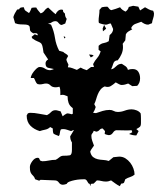

<svg xmlns="http://www.w3.org/2000/svg" viewBox="-20 -643 577 662"><path d="M400 -423Q407 -419 413 -414.5Q419 -410 421 -402Q428 -405 437 -405Q451 -405 457 -395.5Q463 -386 463 -373Q463 -357 453 -347L436 -346L422 -355Q417 -353 411 -351.5Q405 -350 399 -350Q395 -350 389 -353.5Q383 -357 379 -359Q370 -351 361.5 -346Q353 -341 341 -345Q332 -341 326.5 -334Q321 -327 317.5 -318.5Q314 -310 311.5 -301Q309 -292 305 -284L310 -274Q307 -263 301 -254L311 -253Q322 -257 334 -260.5Q346 -264 358 -264Q366 -264 372 -260.5Q378 -257 386 -257Q398 -257 410 -261.5Q422 -266 434 -266Q442 -266 451 -262.5Q460 -259 465 -252Q466 -244 466 -235.5Q466 -227 466 -219Q466 -209 462 -205.5Q458 -202 450 -198L458 -191L450 -176Q438 -176 425 -181L436 -187L434 -194Q421 -193 408 -193.5Q395 -194 382 -194Q375 -194 369.5 -185.5Q364 -177 355 -177Q353 -177 348 -178.5Q343 -180 341 -181L342 -191L334 -200Q327 -200 323 -195Q319 -190 312 -189L303 -192Q302 -187 298.5 -183.5Q295 -180 295 -175Q295 -166 298 -157.5Q301 -149 304 -141Q301 -136 297 -131Q293 -126 291 -120Q294 -107 301 -101.5Q308 -96 317 -94Q326 -92 336 -91.5Q346 -91 355 -88L371 -101Q376 -101 381 -102Q386 -103 391 -103Q403 -103 412.5 -97Q422 -91 429 -82Q436 -73 440 -62Q444 -51 444 -41Q437 -35 428.5 -32.5Q420 -30 412 -25Q410 -18 408 -14Q406 -10 398 -10L393 -1Q385 -5 377.5 -10.5Q370 -16 363 -21Q358 -19 354 -18Q350 -17 345 -17Q337 -17 329.5 -19Q322 -21 314 -21L303 -10L293 -9L292 -1L289 -9L285 -11Q283 -15 279.5 -20Q276 -25 271 -25Q266 -25 257 -24.5Q248 -24 238 -22Q228 -20 220 -17Q212 -14 210 -9Q208 -8 203.5 -7Q199 -6 197 -6Q188 -6 183 -13.5Q178 -21 169 -21Q157 -21 144.5 -22Q132 -23 120 -23L115 -20L101 -25Q99 -32 96 -35Q93 -38 90 -41.5Q87 -45 85 -50Q83 -55 83 -67Q83 -76 91.5 -87.5Q100 -99 110 -99Q115 -99 116.5 -93.5Q118 -88 123 -88L125 -87Q137 -87 148.5 -89.5Q160 -92 172 -92Q178 -95 184.5 -100.5Q191 -106 198 -106Q213 -106 220.5 -107.5Q228 -109 228 -126V-152Q222 -161 222 -173L234 -193V-195L225 -191Q218 -193 211.5 -195.5Q205 -198 197 -198L190 -197Q187 -192 186.5 -185Q186 -178 183 -174Q169 -179 165.5 -181.5Q162 -184 162 -200L153 -205Q146 -198 136 -196Q126 -194 117 -191Q97 -197 84.5 -210Q72 -223 72 -245L76 -252Q80 -254 84 -254Q99 -254 113.5 -251Q128 -248 142 -246Q150 -250 156 -256.5Q162 -263 171 -263Q176 -263 180 -261.5Q184 -260 189 -259L196 -242Q199 -245 203 -247.5Q207 -250 211 -252Q216 -252 219.5 -251Q223 -250 228 -249L231 -251V-270Q220 -278 216.5 -288Q213 -298 213 -311Q206 -314 201 -315.5Q196 -317 188 -315V-325Q188 -330 187.5 -334.5Q187 -339 185 -344Q177 -342 172 -342Q160 -342 154 -348.5Q148 -355 139 -355Q134 -355 128.5 -353.5Q123 -352 117 -352L110 -353Q105 -356 102.5 -362.5Q100 -369 97 -374H86Q86 -378 89 -384.5Q92 -391 97 -397Q102 -403 107 -407.5Q112 -412 117 -412Q127 -412 135 -406.5Q143 -401 153 -401Q155 -401 159.5 -402.5Q164 -404 166 -405Q157 -407 147 -409Q137 -411 137 -424Q137 -433 146 -438L130 -462Q128 -478 126 -485Q124 -492 120 -495Q116 -498 109 -500.5Q102 -503 91 -511L89 -516L100 -525L109 -521L110 -523Q110 -528 104 -528.5Q98 -529 95 -528Q84 -534 83.5 -539.5Q83 -545 82.5 -549.5Q82 -554 76.5 -556.5Q71 -559 50 -559Q42 -559 32 -563Q31 -568 29 -573.5Q27 -579 26 -584Q28 -591 31.5 -597.5Q35 -604 39 -610L46 -611Q48 -616 52.5 -617Q57 -618 62 -618Q64 -609 68 -606Q72 -603 80 -598Q83 -602 85 -606.5Q87 -611 89 -616Q93 -617 97 -617Q101 -617 105 -617Q108 -611 112 -606.5Q116 -602 120 -597Q128 -599 133 -606Q138 -613 146 -617Q153 -611 159 -605Q165 -599 172 -594Q174 -600 179.5 -605Q185 -610 192 -610L197 -609L198 -602L204 -596Q204 -585 210 -578L205 -562L193 -557Q188 -557 184.5 -561Q181 -565 178 -568Q174 -570 172 -570Q164 -570 158.5 -566Q153 -562 145 -562L156 -558Q166 -536 169.5 -512.5Q173 -489 184 -468L198 -464Q202 -460 207 -457.5Q212 -455 215 -450L209 -439Q209 -434 211.5 -429.5Q214 -425 216 -420L214 -411Q222 -411 229.5 -408Q237 -405 245 -402L258 -410Q266 -405 279 -401L294 -412H304L301 -422Q307 -434 315 -443Q323 -452 327 -466L320 -471V-485Q328 -493 337.5 -494.5Q347 -496 355 -501L358 -522Q370 -531 370 -543L362 -562Q357 -562 353 -560Q349 -558 345 -558Q340 -558 332.5 -560Q325 -562 321 -564L320 -570Q320 -580 321.5 -589.5Q323 -599 323 -609L331 -618Q336 -619 340.5 -619.5Q345 -620 350 -620Q354 -617 356.5 -613Q359 -609 364 -608Q372 -610 379 -612.5Q386 -615 394 -618Q397 -613 402.5 -609Q408 -605 413 -603Q417 -606 420 -610Q423 -614 424 -619L439 -623L457 -620L463 -607Q467 -610 471.5 -612.5Q476 -615 480 -618Q487 -614 493.5 -610.5Q500 -607 508 -606Q509 -604 510 -601Q511 -598 511 -596Q511 -588 508 -579.5Q505 -571 504 -563L491 -558Q484 -558 478 -561Q472 -564 467 -568Q456 -564 446.5 -560.5Q437 -557 432 -546L436 -542Q430 -539 423.5 -535Q417 -531 414 -525L412 -504L403 -492Q404 -488 404 -480Q404 -468 399 -456.5Q394 -445 386 -435Q374 -435 370.5 -423.5Q367 -412 363 -404Q369 -405 373 -408Q377 -411 380.5 -414.5Q384 -418 388.5 -420.5Q393 -423 400 -423ZM339 -557 346 -544 335 -535 334 -545ZM287 -455Q291 -455 295 -454.5Q299 -454 302 -452V-450L293 -445ZM200 -516V-518L206 -515L202 -510Q202 -511 201 -513Q200 -515 200 -516Z"/></svg>

Font: ErikasBuero
Style: Regular
Weight: 400
Designer: Peter Wiegel
Foundry: Peter Wiegel
Version: Version 1.006